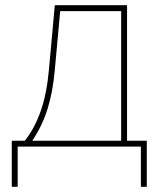

<svg xmlns="http://www.w3.org/2000/svg" viewBox="-20 -559 604 732"><path d="M24.9 153.3V-22.5H74.7Q94.2 -47.4 109.4 -75.9Q124.5 -104.5 136 -137.9Q147.5 -171.4 155 -210Q162.6 -248.5 166.5 -293L189 -539.1H464.4V-22.5H539.6V153.3H517.1V0H47.4V153.3ZM103 -22.5H441.9V-516.6H209.5L189 -293Q181.2 -206.1 160.6 -141.8Q140.1 -77.6 103 -22.5Z"/></svg>

Font: Inter 18pt Thin
Style: Regular
Weight: 250
Designer: Rasmus Andersson
Foundry: rsms
Version: Version 4.001;git-66647c0bb